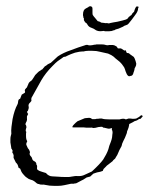

<svg xmlns="http://www.w3.org/2000/svg" viewBox="-20 -596 486 627"><path d="M158 11Q141 11 129 8Q121 6 118 7Q110 7 107 5Q102 5 97 0Q95 -2 92 -4Q89 -6 87 -7L78 -10Q72 -12 69 -15Q62 -19 55 -28Q49 -35 46 -45L40 -49Q40 -52 39 -54Q38 -56 38 -57Q38 -58 37 -59L35 -62L33 -64Q32 -64 29 -71L25 -79Q23 -84 25 -86Q25 -88 23 -94Q22 -94 20 -99Q20 -100 21 -102V-105Q19 -107 19 -109Q17 -109 17 -112L14 -131Q14 -136 14 -141.5Q14 -147 15 -151L17 -159Q16 -170 17.5 -182Q19 -194 21 -207Q27 -237 37 -255Q38 -257 38.5 -259Q39 -261 39 -263Q39 -268 42 -272Q44 -272 46 -274Q47 -276 48 -279.5Q49 -283 51 -287Q52 -288 56 -290Q60 -292 61 -293Q63 -296 61 -299Q61 -303 62 -304Q63 -306 64 -306.5Q65 -307 65 -308Q67 -309 67 -309.5Q67 -310 68 -311L74 -325Q76 -328 80 -331Q85 -334 86 -337L90 -343Q91 -345 92.5 -347Q94 -349 95 -351L104 -360Q107 -363 110 -364.5Q113 -366 115 -368Q119 -369 121 -373Q125 -377 126 -379Q127 -380 131 -382Q133 -383 136 -386L146 -391L157 -401Q161 -405 164 -407.5Q167 -410 169 -412Q187 -424 211 -432Q224 -437 235.5 -441Q247 -445 257 -448Q264 -451 270 -448Q273 -448 276.5 -448Q280 -448 284 -449Q286 -450 289 -450Q292 -450 295 -451H312Q318 -451 322 -450Q331 -447 336 -449H349Q353 -449 361 -444L365 -438H375L386 -431Q389 -431 390 -432Q392 -430 392 -428Q392 -425 395 -423Q402 -423 403 -420L417 -410Q420 -406 423 -396Q425 -390 425 -388Q425 -382 422 -377Q421 -376 420 -373.5Q419 -371 419 -368Q418 -365 417.5 -363Q417 -361 416 -359Q414 -348 406 -348Q405 -348 404.5 -347.5Q404 -347 402 -347Q398 -347 394 -354Q389 -365 388 -370Q387 -373 385.5 -376Q384 -379 382 -381Q378 -387 375 -390Q373 -392 370.5 -394.5Q368 -397 365 -399Q361 -402 357.5 -405Q354 -408 351 -411Q345 -416 333 -421L306 -427Q296 -430 282 -430Q275 -430 267.5 -430Q260 -430 253 -428Q246 -428 239 -427Q232 -426 225 -424Q210 -419 202 -415Q201 -414 199 -413.5Q197 -413 194 -411Q188 -411 185 -408Q182 -406 179.5 -404Q177 -402 175 -401Q173 -400 171.5 -398.5Q170 -397 168 -396Q165 -394 161 -390L151 -380Q129 -358 115 -334L82 -275Q84 -273 82 -271Q82 -268 83 -267Q82 -265 79 -262Q75 -258 74 -256Q72 -250 74 -247Q74 -241 72 -237Q72 -236 71.5 -235.5Q71 -235 71 -234Q70 -233 69.5 -232.5Q69 -232 68 -231Q70 -225 72 -224L68 -216V-209Q69 -206 67 -200Q65 -197 63 -191Q63 -189 65 -187L66 -183Q67 -180 65 -176Q64 -173 64 -168L66 -165Q65 -163 65 -159V-152Q65 -140 69 -135Q65 -128 66 -123Q70 -115 71 -112Q72 -110 75 -107Q75 -106 77 -102Q79 -99 77 -96Q76 -93 78 -89Q79 -87 82 -84Q83 -84 85 -78Q86 -72 93 -69Q99 -66 99 -58Q102 -56 101 -49Q100 -42 105 -40Q107 -38 117 -35Q130 -31 130 -31Q139 -20 152 -20Q160 -20 170 -19Q180 -18 192 -18H196Q199 -18 203.5 -18Q208 -18 212 -19Q228 -22 232 -21H238Q248 -21 256 -25L280 -36Q293 -48 302.5 -58Q312 -68 317 -75Q322 -83 326.5 -91.5Q331 -100 334 -109Q335 -114 337 -120Q339 -126 342 -133Q345 -141 346 -147.5Q347 -154 347 -158Q348 -162 347.5 -164.5Q347 -167 347 -169Q344 -173 346 -178Q337 -175 333 -176L320 -179Q314 -179 316 -181Q312 -183 301 -181Q291 -178 286 -178Q282 -178 281 -179Q281 -181 279 -179H271Q267 -179 262.5 -179Q258 -179 253 -180H220Q214 -180 217 -183Q217 -185 222 -190Q224 -192 226.5 -194.5Q229 -197 233 -200L257 -210L268 -211H273Q275 -211 277 -210Q277 -209 278 -209Q279 -209 280 -208Q282 -206 285 -207Q287 -207 290 -207Q293 -207 295 -208Q303 -208 306 -209H312Q320 -206 339 -206H370Q383 -210 389 -207Q390 -206 391 -206L400 -209Q409 -209 412 -208H415Q421 -208 425 -209Q429 -211 433 -213.5Q437 -216 441 -220Q442 -220 443 -219Q443 -219 443.5 -219Q444 -219 445 -218Q446 -218 446 -216L439 -208Q434 -208 432 -206Q430 -204 425 -202Q419 -201 414 -197L402 -191Q402 -188 400 -180Q399 -176 397.5 -173Q396 -170 395 -167Q395 -162 392 -156L388 -146Q385 -141 383 -136Q382 -134 381 -131.5Q380 -129 379 -127Q377 -121 377 -119L370 -106Q368 -102 366.5 -98Q365 -94 363 -90L358 -82Q357 -78 350 -73Q349 -70 343 -66Q341 -64 338.5 -62.5Q336 -61 334 -59Q328 -55 326 -52Q324 -50 322 -48Q320 -46 318 -44Q318 -43 317 -41Q316 -41 316 -38L307 -35L297 -33L285 -29L274 -19Q270 -19 269 -18Q267 -17 264 -17Q260 -15 256 -12Q252 -9 247 -7Q243 -5 238.5 -2.5Q234 0 230 2Q228 3 225.5 3Q223 3 221 4H212Q202 6 191 8.5Q180 11 169 11ZM307 -494Q300 -494 294 -497Q286 -503 278 -505.5Q270 -508 266 -515Q264 -519 262 -520.5Q260 -522 257 -524Q257 -526 256 -527Q255 -528 255 -528Q255 -529 254.5 -529.5Q254 -530 254 -530Q254 -529 254 -534Q254 -539 253 -537Q252 -538 252 -542Q251 -544 251 -548Q251 -564 260.5 -568.5Q270 -573 271 -575Q273 -575 275.5 -575.5Q278 -576 279 -574Q282 -573 282 -568Q282 -560 282 -554.5Q282 -549 283 -547Q287 -541 290 -538L299 -527Q300 -527 304.5 -525.5Q309 -524 309 -523Q309 -522 312 -522L321 -521Q323 -520 326 -520.5Q329 -521 333 -520Q335 -519 337.5 -520Q340 -521 341 -521L351 -523L363 -525L380 -529Q393 -532 396 -535Q398 -536 399 -538.5Q400 -541 404 -543Q404 -544 408 -546Q412 -550 412 -552Q414 -554 415.5 -555.5Q417 -557 418 -558Q419 -563 421.5 -568.5Q424 -574 426 -575Q434 -575 432.5 -572Q431 -569 431 -569Q431 -561 425 -552L420 -545Q418 -542 410 -531.5Q402 -521 400 -519Q397 -515 391 -513.5Q385 -512 382 -509Q381 -509 374 -505.5Q367 -502 362 -501Q357 -500 355.5 -498.5Q354 -497 351 -497Q345 -494 337 -494H322Q321 -494 321 -494.5Q321 -495 318 -495Q317 -495 314 -494.5Q311 -494 307 -494Z"/></svg>

Font: Estonia
Style: Regular
Weight: 400
Designer: Robert E. Leuschke
Foundry: Robert E. Leuschke
Version: Version 1.014; ttfautohint (v1.8.3)